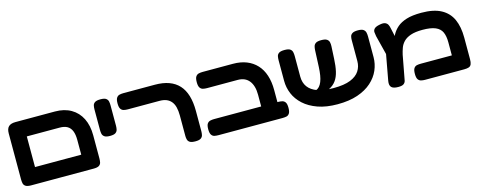

<svg xmlns="http://www.w3.org/2000/svg" viewBox="-30 -1161 4361 1749"><g transform="rotate(-15 2150.5 -286.0)"><path d="M109 9Q72 9 56 -2Q40 -13 36.5 -30.5Q33 -48 33 -67V-501Q33 -545 54 -565Q75 -585 119 -585H491Q579 -585 642 -548.5Q705 -512 738.5 -445Q772 -378 772 -285V-68Q772 -48 768.5 -30.5Q765 -13 749.5 -2Q734 9 697 9Q661 9 645 -1Q629 -11 625 -27.5Q621 -44 621 -61V-282Q621 -334 607.5 -367Q594 -400 566.5 -416Q539 -432 494 -432H185V-68Q185 -48 181 -30.5Q177 -13 161.5 -2Q146 9 109 9ZM102 9 103 -143H702L703 9Z M919 -240Q883 -240 867 -251.5Q851 -263 847.5 -280Q844 -297 844 -316V-509Q844 -528 847.5 -545.5Q851 -563 867 -574Q883 -585 920 -585Q957 -585 972.5 -573.5Q988 -562 991.5 -544.5Q995 -527 995 -508V-315Q995 -296 991 -279Q987 -262 971.5 -251Q956 -240 919 -240Z M1658 9Q1622 9 1606 -1Q1590 -11 1585.5 -27.5Q1581 -44 1581 -61V-255Q1581 -300 1572.5 -333.5Q1564 -367 1545.5 -389Q1527 -411 1500 -421.5Q1473 -432 1436 -432H1138Q1118 -432 1100.5 -436Q1083 -440 1072 -456Q1061 -472 1061 -508Q1061 -545 1072 -561Q1083 -577 1100 -581Q1117 -585 1137 -585H1433Q1510 -585 1566 -564.5Q1622 -544 1659 -503.5Q1696 -463 1714.5 -401.5Q1733 -340 1733 -257V-68Q1733 -48 1729 -30.5Q1725 -13 1709.5 -2Q1694 9 1658 9Z M2395 9Q2371 9 2354 0.5Q2337 -8 2327.5 -23.5Q2318 -39 2318 -61V-255Q2318 -297 2308.5 -330Q2299 -363 2280.5 -386Q2262 -409 2235.5 -420.5Q2209 -432 2173 -432H1885Q1865 -432 1847.5 -436Q1830 -440 1819 -456Q1808 -472 1808 -508Q1808 -545 1819 -561Q1830 -577 1847 -581Q1864 -585 1884 -585H2170Q2242 -585 2297.5 -563Q2353 -541 2392 -499Q2431 -457 2451 -396Q2471 -335 2471 -257V-68Q2471 -44 2462 -26.5Q2453 -9 2436 0Q2419 9 2395 9ZM1875 9Q1855 9 1837.5 5.5Q1820 2 1809 -14.5Q1798 -31 1798 -67Q1798 -104 1809 -119.5Q1820 -135 1837.5 -139Q1855 -143 1874 -143H2479Q2498 -143 2515.5 -139Q2533 -135 2544 -119.5Q2555 -104 2555 -67Q2555 -31 2544 -14.5Q2533 2 2515.5 5.5Q2498 9 2478 9Z M2997 18Q2891 18 2812 -10Q2733 -38 2681 -85.5Q2629 -133 2604.5 -192Q2580 -251 2580 -314V-508Q2580 -528 2583.5 -545.5Q2587 -563 2603 -574Q2619 -585 2656 -585Q2693 -585 2708.5 -574Q2724 -563 2728 -545.5Q2732 -528 2732 -507V-314Q2732 -256 2761 -216Q2790 -176 2849 -155Q2908 -134 3000 -134Q3100 -134 3159 -158Q3218 -182 3244.5 -223Q3271 -264 3271 -315V-514Q3271 -532 3275 -548Q3279 -564 3295.5 -574.5Q3312 -585 3347 -585Q3384 -585 3399.5 -573.5Q3415 -562 3419 -544.5Q3423 -527 3423 -507V-312Q3423 -249 3397.5 -190Q3372 -131 3319.5 -84Q3267 -37 3187 -9.5Q3107 18 2997 18ZM2810 -110 2796 -152 2836 -155Q2856 -162 2870.5 -178Q2885 -194 2895 -219Q2905 -244 2910.5 -278Q2916 -312 2918 -354L2925 -514Q2926 -532 2930.5 -548Q2935 -564 2950.5 -574.5Q2966 -585 3002 -585Q3039 -585 3055 -574Q3071 -563 3075 -545.5Q3079 -528 3078 -508L3072 -390Q3069 -323 3057.5 -273.5Q3046 -224 3022 -190.5Q2998 -157 2959 -137.5Q2920 -118 2863 -111Z M4267 -270V-67Q4267 -37 4260 -20Q4253 -3 4236.5 3Q4220 9 4192 9H3823Q3804 9 3786.5 5Q3769 1 3758 -14.5Q3747 -30 3747 -67Q3747 -104 3758 -120Q3769 -136 3786.5 -139.5Q3804 -143 3824 -143H4116V-267Q4116 -325 4099 -362.5Q4082 -400 4038.5 -418.5Q3995 -437 3917 -437Q3848 -437 3805 -422Q3762 -407 3738 -382Q3714 -357 3703 -326.5Q3692 -296 3685 -265L3648 -67Q3645 -48 3641 -30.5Q3637 -13 3622 -2Q3607 9 3571 9Q3524 9 3506.5 -9.5Q3489 -28 3496 -68L3550 -363L3604 -305Q3619 -344 3632.5 -384Q3646 -424 3665.5 -461Q3685 -498 3718.5 -527Q3752 -556 3806.5 -573Q3861 -590 3947 -590Q4063 -590 4133 -552Q4203 -514 4235 -443Q4267 -372 4267 -270ZM3566 -208 3495 -490Q3491 -510 3489.5 -528.5Q3488 -547 3501.5 -561.5Q3515 -576 3551 -583Q3588 -591 3606 -583Q3624 -575 3631.5 -559.5Q3639 -544 3642 -527L3686 -327Z"/></g></svg>

Font: Fredoka Expanded SemiBold
Style: Regular
Weight: 600
Width: 7
Designer: Ben Nathan
Foundry: Milena B. Brandão, Ben Nathan
Version: Version 2.001